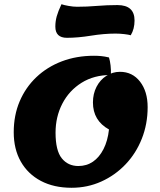

<svg xmlns="http://www.w3.org/2000/svg" viewBox="-20 -864 759 909"><path d="M319 25Q235 25 173.5 -7.5Q112 -40 78.5 -99Q45 -158 45 -238Q45 -318 73 -384Q101 -450 152 -498.5Q203 -547 272.5 -573.5Q342 -600 425 -600Q442 -600 458.5 -598.5Q475 -597 496 -592Q501 -576 503.5 -554Q506 -532 505 -509Q425 -509 366 -472Q307 -435 275 -373Q243 -311 243 -236Q243 -151 272.5 -114.5Q302 -78 351 -78Q390 -78 420 -98.5Q450 -119 470 -158Q490 -197 496 -251Q458 -272 439 -304Q420 -336 420 -379Q420 -420 437 -453Q454 -486 483.5 -505Q513 -524 548 -524Q607 -524 643 -477.5Q679 -431 679 -357Q679 -277 651.5 -207.5Q624 -138 574.5 -86Q525 -34 459.5 -4.5Q394 25 319 25ZM297 -685Q242 -685 242 -738Q242 -763 248.5 -786.5Q255 -810 271 -844Q282 -840 304.5 -836Q327 -832 345 -832Q391 -832 438.5 -836Q486 -840 536 -840Q617 -840 617 -767Q617 -747 612.5 -729.5Q608 -712 599 -697Q590 -700 568.5 -702.5Q547 -705 527 -705Q472 -705 410.5 -695Q349 -685 297 -685Z"/></svg>

Font: Lemonada
Style: Regular
Weight: 400
Designer: Mohamed Gaber (Arabic), Eduardo Tunni (Latin)
Foundry: Kief Type Foundry
Version: Version 4.005